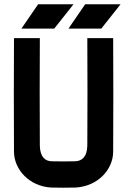

<svg xmlns="http://www.w3.org/2000/svg" viewBox="-20 -880 600 906"><path d="M337 5C441 -1 513 -79 514 -163C515 -242 515 -621 514 -700H392C393 -631 393 -262 392 -193C391 -137 364 -120 335 -119C316 -118 242 -118 223 -119C195 -120 169 -137 168 -193C167 -262 167 -631 168 -700H46C45 -621 45 -242 46 -163C47 -79 119 -1 221 5C240 6 318 6 337 5ZM81 -745H236L327 -860H160ZM303 -745H458L549 -860H382Z"/></svg>

Font: Fervojo
Style: Bold
Weight: 700
Designer: kohakuno
Version: ver.1.0